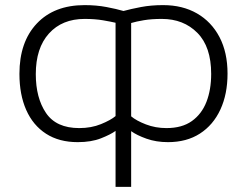

<svg xmlns="http://www.w3.org/2000/svg" viewBox="-20 -546 965 751"><path d="M432 185V-34Q413 -20 375 -5Q337 10 284 10Q211 10 160 -23Q109 -56 82.5 -116Q56 -176 56 -257Q56 -382 124 -454Q192 -526 311 -526Q357 -526 396.5 -518.5Q436 -511 463 -503Q492 -511 531.5 -518.5Q571 -526 618 -526Q694 -526 750.5 -493.5Q807 -461 838.5 -401Q870 -341 870 -258Q870 -178 842 -117.5Q814 -57 762 -23.5Q710 10 637 10Q591 10 553 -3.5Q515 -17 493 -33V185ZM290 -45Q337 -45 375 -60.5Q413 -76 432 -92V-457Q415 -461 383.5 -466.5Q352 -472 311 -472Q223 -472 171.5 -415Q120 -358 120 -256Q120 -163 160 -104Q200 -45 290 -45ZM631 -45Q692 -45 730.5 -72.5Q769 -100 787.5 -147.5Q806 -195 806 -257Q806 -363 752 -417.5Q698 -472 613 -472Q573 -472 543 -467Q513 -462 493 -456V-91Q513 -74 550.5 -59.5Q588 -45 631 -45Z"/></svg>

Font: Ubuntu Sans Light
Style: Regular
Weight: 300
Designer: Dalton Maag Ltd
Foundry: Dalton Maag Ltd
Version: Version 1.006; ttfautohint (v1.8.4.7-5d5b)